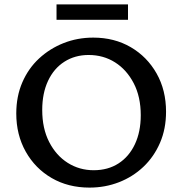

<svg xmlns="http://www.w3.org/2000/svg" viewBox="-20 -841 828 873"><path d="M387 12Q290 12 215 -31.5Q140 -75 97 -151.5Q54 -228 54 -325Q54 -403 81.5 -466.5Q109 -530 157.5 -575Q206 -620 269 -645Q332 -670 404 -670Q500 -670 574.5 -626.5Q649 -583 692 -507Q735 -431 735 -333Q735 -255 707.5 -191.5Q680 -128 632 -82.5Q584 -37 521 -12.5Q458 12 387 12ZM406 -67Q471 -67 519 -98Q567 -129 593.5 -185.5Q620 -242 620 -317Q620 -401 588 -462.5Q556 -524 503 -557.5Q450 -591 383 -591Q321 -591 273 -560.5Q225 -530 198.5 -473.5Q172 -417 172 -341Q172 -257 203.5 -195.5Q235 -134 288 -100.5Q341 -67 406 -67ZM237 -751V-821H562V-751Z"/></svg>

Font: Ysabeau Infant SemiBold
Style: Regular
Weight: 600
Designer: Christian Thalmann (Catharsis Fonts)
Version: Version 2.002; featfreeze: ss01,ss02,lnum